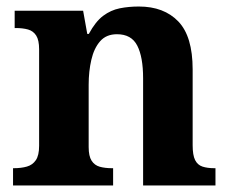

<svg xmlns="http://www.w3.org/2000/svg" viewBox="-20 -569 707 589"><path d="M20 0V-53H22Q45 -53 62.5 -58Q80 -63 90 -77.7Q100 -92.4 100 -121.8V-417.6Q100 -446 91 -460Q82 -474 66 -478.5Q50 -483 28 -483H25V-536H235L247.7 -465H252.5Q273 -503 296.5 -520.5Q320 -538 347.3 -543.5Q374.7 -549 405.9 -549Q483 -549 527 -503.2Q571 -457.4 571 -356V-123.5Q571 -93 578.5 -78Q586 -63 601 -58Q616 -53 638 -53H641V0H419V-329Q419 -394 401.1 -429Q383.3 -464 338.8 -464Q306 -464 287.2 -442.5Q268.3 -420.9 260.2 -385.5Q252 -350.1 252 -309V-118Q252 -90 261 -76Q270 -62 286 -57.5Q302 -53 324 -53H327V0Z"/></svg>

Font: Noto Serif Tamil
Style: Italic
Weight: 400
Italic angle: -12°
Designer: Indian Type Foundry, Tom Grace, and the Monotype Design Team
Foundry: Monotype Imaging Inc.
Version: Version 2.003